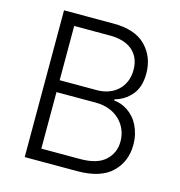

<svg xmlns="http://www.w3.org/2000/svg" viewBox="-108 -823 862 919"><g transform="rotate(15 323.5 -363.5)"><path d="M342 -727.3Q449.2 -727.3 502.1 -673.3Q555.4 -619 555.4 -536.9Q555.4 -468.8 522 -430Q488.6 -391.3 440 -378.2V-372.5Q476.2 -369.7 508.5 -348Q524.9 -337 538.7 -321.4Q552.6 -305.8 562.5 -285.9Q572.4 -266 578.1 -242.2Q583.8 -218.4 583.8 -190.7Q583.8 -108.3 528.4 -54.3Q472.7 0 355.5 0H96.6V-727.3ZM163 -59.7H355.5Q440.3 -59.7 480.1 -96.9Q520.2 -134.2 520.2 -190.7Q520.2 -221.9 508.7 -249.1Q497.2 -276.3 476 -296.5Q454.9 -316.8 425.1 -328.3Q395.2 -339.8 358.3 -339.8H163ZM163 -398.8H348Q378.9 -398.8 405.4 -408.6Q431.8 -418.3 451 -436.3Q470.2 -454.2 481 -479.8Q491.8 -505.3 491.8 -536.9Q491.8 -571 480.3 -595.7Q468.8 -620.4 448.5 -636.4Q428.3 -652.3 400.9 -660Q373.6 -667.6 342 -667.6H163Z"/></g></svg>

Font: Inter P Light
Style: Regular
Weight: 300
Designer: Rasmus Andersson
Foundry: rsms
Version: Version 3.018;git-588b23468